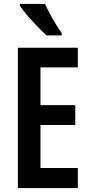

<svg xmlns="http://www.w3.org/2000/svg" viewBox="-20 -957 463 977"><path d="M376 0H71V-714H376V-614H186V-422H363V-321H186V-102H376ZM209 -937Q219 -915 234 -887Q249 -859 265 -832.5Q281 -806 294 -789V-777H217Q198 -793 171 -821.5Q144 -850 119 -879Q94 -908 81 -928V-937Z"/></svg>

Font: Noto Sans Sinhala ExtraCondensed SemiBold
Style: Regular
Weight: 600
Width: 2
Designer: Jelle Bosma - Monotype Design Team
Foundry: Monotype Imaging Inc.
Version: Version 2.006; ttfautohint (v1.8.4.7-5d5b)